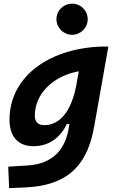

<svg xmlns="http://www.w3.org/2000/svg" viewBox="-20 -771 626 1026"><path d="M28.8 234.4 116.7 230.5C367.7 219.2 451.7 85 483.9 -98.1L559.1 -522.5H549.8C254.4 -522.5 30.8 -368.2 30.8 -130.4C30.8 -41 77.1 10.3 159.2 10.3C238.3 10.3 300.8 -32.2 336.9 -107.9H351.1L346.7 -82.5C330.1 12.7 275.9 104 126.5 113.3L23.9 119.6ZM400.9 -390.1 387.7 -314.9C361.3 -176.8 300.3 -102.1 215.3 -102.1C184.1 -102.1 166 -120.6 166 -152.3C166 -271.5 265.6 -365.7 400.9 -390.1ZM365.2 -585C411.1 -585 448.7 -622.6 448.7 -668.5C448.7 -715.3 411.1 -751.5 365.2 -751.5C319.3 -751.5 281.7 -715.3 281.7 -668.5C281.7 -622.6 319.3 -585 365.2 -585Z"/></svg>

Font: Cascadia Mono PL
Style: Bold Italic
Weight: 700
Italic angle: -10°
Monospace: yes
Designer: Aaron Bell
Foundry: Saja Typeworks
Version: Version 2404.023